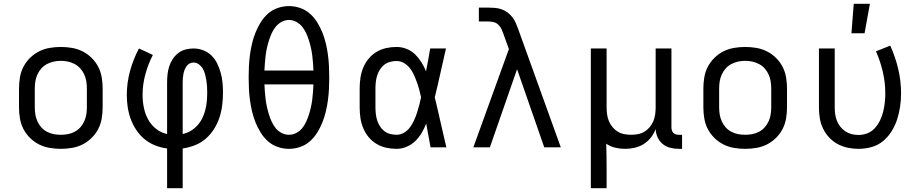

<svg xmlns="http://www.w3.org/2000/svg" viewBox="-20 -775 4840 1010"><path d="M300 8Q271 8 241.5 3Q212 -2 186 -15Q160 -28 138.5 -49Q117 -70 103.5 -96Q90 -122 85 -151.5Q80 -181 80 -210V-310Q80 -339 85 -368.5Q90 -398 103.5 -424Q117 -450 138.5 -471Q160 -492 186 -505Q212 -518 241.5 -523Q271 -528 300 -528Q329 -528 358.5 -523Q388 -518 414 -505Q440 -492 461.5 -471Q483 -450 496.5 -424Q510 -398 515 -368.5Q520 -339 520 -310V-210Q520 -181 515 -151.5Q510 -122 496.5 -96Q483 -70 461.5 -49Q440 -28 414 -15Q388 -2 358.5 3Q329 8 300 8ZM300 -66Q319 -66 337.5 -69.5Q356 -73 373 -82Q390 -91 402.5 -105Q415 -119 423 -136.5Q431 -154 434 -172.5Q437 -191 437 -210V-310Q437 -329 434 -347.5Q431 -366 423 -383.5Q415 -401 402.5 -415Q390 -429 373 -438Q356 -447 337.5 -451Q319 -455 300 -455Q281 -455 262.5 -451Q244 -447 227 -438Q210 -429 197.5 -415Q185 -401 177 -383.5Q169 -366 166 -347.5Q163 -329 163 -310V-210Q163 -191 166 -172.5Q169 -154 177 -136.5Q185 -119 197.5 -105Q210 -91 227 -82Q244 -73 262.5 -69.5Q281 -66 300 -66Z M859 215V6Q827 2 796.5 -10Q766 -22 741 -42.5Q716 -63 697.5 -90.5Q679 -118 668 -148Q657 -178 652 -210Q647 -242 647 -275Q647 -339 664 -401.5Q681 -464 711 -520L784 -486Q759 -437 744.5 -383.5Q730 -330 730 -276Q730 -243 736.5 -210Q743 -177 758.5 -148Q774 -119 800 -98Q826 -77 859 -70V-343Q859 -364 861.5 -385.5Q864 -407 870.5 -427Q877 -447 889 -465Q901 -483 918 -496Q935 -509 956 -514.5Q977 -520 998 -520Q1024 -520 1049 -510.5Q1074 -501 1092.5 -483Q1111 -465 1122.5 -441Q1134 -417 1141 -392Q1148 -367 1150.5 -341Q1153 -315 1153 -289Q1153 -256 1149 -222.5Q1145 -189 1134.5 -157Q1124 -125 1106 -96.5Q1088 -68 1063 -46Q1038 -24 1006.5 -11.5Q975 1 941 6V215ZM941 -70Q964 -75 984 -87Q1004 -99 1019.5 -116.5Q1035 -134 1045 -155Q1055 -176 1060.5 -198.5Q1066 -221 1068 -244Q1070 -267 1070 -290Q1070 -306 1069 -321.5Q1068 -337 1065.5 -352.5Q1063 -368 1059 -383.5Q1055 -399 1047.5 -412.5Q1040 -426 1027 -436Q1014 -446 998 -446Q987 -446 977.5 -441Q968 -436 961.5 -427Q955 -418 951 -407.5Q947 -397 945 -386.5Q943 -376 942 -365Q941 -354 941 -343Z M1500 8Q1470 8 1441 -2Q1412 -12 1389.5 -32Q1367 -52 1351 -78Q1335 -104 1324 -131.5Q1313 -159 1306 -188.5Q1299 -218 1295 -247.5Q1291 -277 1289.5 -307Q1288 -337 1288 -368Q1288 -398 1289.5 -428Q1291 -458 1295 -487.5Q1299 -517 1306 -546.5Q1313 -576 1324 -603.5Q1335 -631 1351 -657Q1367 -683 1389.5 -703Q1412 -723 1441 -733Q1470 -743 1500 -743Q1530 -743 1559 -733Q1588 -723 1610.5 -703Q1633 -683 1649 -657Q1665 -631 1676 -603.5Q1687 -576 1694 -546.5Q1701 -517 1705 -487.5Q1709 -458 1710.5 -428Q1712 -398 1712 -368Q1712 -337 1710.5 -307Q1709 -277 1705 -247.5Q1701 -218 1694 -188.5Q1687 -159 1676 -131.5Q1665 -104 1649 -78Q1633 -52 1610.5 -32Q1588 -12 1559 -2Q1530 8 1500 8ZM1371 -404H1629Q1628 -424 1626.5 -444.5Q1625 -465 1622.5 -484.5Q1620 -504 1615.5 -524Q1611 -544 1605 -563Q1599 -582 1590.5 -600.5Q1582 -619 1569.5 -634.5Q1557 -650 1538.5 -660Q1520 -670 1500 -670Q1480 -670 1461.5 -660Q1443 -650 1430.5 -634.5Q1418 -619 1409.5 -600.5Q1401 -582 1395 -563Q1389 -544 1384.5 -524Q1380 -504 1377.5 -484.5Q1375 -465 1373.5 -444.5Q1372 -424 1371 -404ZM1500 -66Q1520 -66 1538.5 -75.5Q1557 -85 1569.5 -100.5Q1582 -116 1590.5 -134.5Q1599 -153 1605 -172Q1611 -191 1615.5 -211Q1620 -231 1622.5 -250.5Q1625 -270 1626.5 -290.5Q1628 -311 1629 -331H1371Q1372 -311 1373.5 -290.5Q1375 -270 1377.5 -250.5Q1380 -231 1384.5 -211Q1389 -191 1395 -172Q1401 -153 1409.5 -134.5Q1418 -116 1430.5 -100.5Q1443 -85 1461.5 -75.5Q1480 -66 1500 -66Z M2066 8Q2038 8 2011 2Q1984 -4 1960 -18.5Q1936 -33 1918.5 -54.5Q1901 -76 1890.5 -101.5Q1880 -127 1876 -154.5Q1872 -182 1872 -210V-310Q1872 -338 1876 -365.5Q1880 -393 1890.5 -418.5Q1901 -444 1918.5 -465.5Q1936 -487 1960 -501.5Q1984 -516 2011 -522Q2038 -528 2066 -528Q2093 -528 2118.5 -518Q2144 -508 2163 -489.5Q2182 -471 2196.5 -448Q2211 -425 2221 -400Q2227 -430 2232.5 -460Q2238 -490 2243 -520H2326Q2311 -456 2297 -391.5Q2283 -327 2267 -263Q2283 -198 2297.5 -132Q2312 -66 2328 0H2245Q2239 -31 2233.5 -62Q2228 -93 2222 -125Q2212 -99 2198 -75.5Q2184 -52 2164.5 -33Q2145 -14 2119 -3Q2093 8 2066 8ZM2066 -66Q2087 -66 2105.5 -77Q2124 -88 2136.5 -105Q2149 -122 2158 -141.5Q2167 -161 2173.5 -181.5Q2180 -202 2185.5 -222.5Q2191 -243 2195 -263Q2191 -283 2185.5 -303Q2180 -323 2173 -342.5Q2166 -362 2157.5 -381Q2149 -400 2136 -416.5Q2123 -433 2105 -443.5Q2087 -454 2066 -454Q2049 -454 2032 -449.5Q2015 -445 2001.5 -434.5Q1988 -424 1978.5 -409Q1969 -394 1964 -378Q1959 -362 1957 -344.5Q1955 -327 1955 -310V-210Q1955 -193 1957 -175.5Q1959 -158 1964 -142Q1969 -126 1978.5 -111Q1988 -96 2001.5 -85.5Q2015 -75 2032 -70.5Q2049 -66 2066 -66Z M2470 0 2657 -517 2629 -594V-595Q2624 -609 2618 -622Q2612 -635 2601.5 -645Q2591 -655 2577 -658.5Q2563 -662 2548 -662H2499V-735H2548Q2566 -735 2584 -733.5Q2602 -732 2619 -726Q2636 -720 2650.5 -709Q2665 -698 2676 -683.5Q2687 -669 2694 -652.5Q2701 -636 2707 -619L2930 0H2843L2700 -411L2557 0Z M3088 215V-520H3171V-210Q3171 -192 3173.5 -173.5Q3176 -155 3183 -138Q3190 -121 3202 -106.5Q3214 -92 3229.5 -82.5Q3245 -73 3263.5 -69.5Q3282 -66 3300 -66Q3318 -66 3336.5 -69.5Q3355 -73 3370.5 -82.5Q3386 -92 3398 -106.5Q3410 -121 3417 -138Q3424 -155 3426.5 -173.5Q3429 -192 3429 -210V-520H3512V-104Q3512 -97 3514.5 -89Q3517 -81 3522.5 -75.5Q3528 -70 3535.5 -68Q3543 -66 3551 -66H3568V8H3551Q3528 8 3506 2.5Q3484 -3 3466.5 -17Q3449 -31 3439.5 -52Q3430 -73 3429 -96Q3420 -72 3404 -51.5Q3388 -31 3366.5 -17.5Q3345 -4 3319.5 2Q3294 8 3268 8Q3242 8 3216.5 2Q3191 -4 3169 -19Q3170 13 3170.5 44.5Q3171 76 3171 107V215Z M3900 8Q3871 8 3841.5 3Q3812 -2 3786 -15Q3760 -28 3738.5 -49Q3717 -70 3703.5 -96Q3690 -122 3685 -151.5Q3680 -181 3680 -210V-310Q3680 -339 3685 -368.5Q3690 -398 3703.5 -424Q3717 -450 3738.5 -471Q3760 -492 3786 -505Q3812 -518 3841.5 -523Q3871 -528 3900 -528Q3929 -528 3958.5 -523Q3988 -518 4014 -505Q4040 -492 4061.5 -471Q4083 -450 4096.5 -424Q4110 -398 4115 -368.5Q4120 -339 4120 -310V-210Q4120 -181 4115 -151.5Q4110 -122 4096.5 -96Q4083 -70 4061.5 -49Q4040 -28 4014 -15Q3988 -2 3958.5 3Q3929 8 3900 8ZM3900 -66Q3919 -66 3937.5 -69.5Q3956 -73 3973 -82Q3990 -91 4002.5 -105Q4015 -119 4023 -136.5Q4031 -154 4034 -172.5Q4037 -191 4037 -210V-310Q4037 -329 4034 -347.5Q4031 -366 4023 -383.5Q4015 -401 4002.5 -415Q3990 -429 3973 -438Q3956 -447 3937.5 -451Q3919 -455 3900 -455Q3881 -455 3862.5 -451Q3844 -447 3827 -438Q3810 -429 3797.5 -415Q3785 -401 3777 -383.5Q3769 -366 3766 -347.5Q3763 -329 3763 -310V-210Q3763 -191 3766 -172.5Q3769 -154 3777 -136.5Q3785 -119 3797.5 -105Q3810 -91 3827 -82Q3844 -73 3862.5 -69.5Q3881 -66 3900 -66Z M4496 8Q4467 8 4439 2Q4411 -4 4386 -17.5Q4361 -31 4341.5 -52Q4322 -73 4309.5 -99Q4297 -125 4292.5 -153Q4288 -181 4288 -210V-520H4371V-210Q4371 -192 4373.5 -174Q4376 -156 4382.5 -139.5Q4389 -123 4400.5 -108.5Q4412 -94 4427 -84Q4442 -74 4459.5 -69.5Q4477 -65 4496 -65Q4520 -65 4543 -74Q4566 -83 4582.5 -101.5Q4599 -120 4609.5 -142Q4620 -164 4626 -188Q4632 -212 4634.5 -236Q4637 -260 4637 -285Q4637 -341 4624 -397Q4611 -453 4588 -505L4663 -535Q4690 -476 4705 -412.5Q4720 -349 4720 -284Q4720 -249 4715 -214.5Q4710 -180 4699.5 -147.5Q4689 -115 4670.5 -85Q4652 -55 4625.5 -33Q4599 -11 4565 -1.5Q4531 8 4496 8ZM4459 -600 4471 -755H4556L4528 -600Z"/></svg>

Font: Nova
Style: Regular
Weight: 400
Monospace: yes
Designer: Belleve Invis
Foundry: Belleve Invis
Version: Version 24.1.4; ttfautohint (v1.8.4)